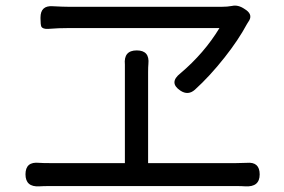

<svg xmlns="http://www.w3.org/2000/svg" viewBox="-20 -700 1002 678"><path d="M846 -42Q833 -43 813 -43H485H158Q132 -43 119 -42Q70 -39 70 -84.5Q70 -130 118 -125Q131 -124 158 -124H421V-445Q421 -459 421 -472Q416 -522 463 -522Q509 -522 504 -474Q503 -464 503 -445V-124H813Q820 -124 833 -124.5Q846 -125 852 -125Q897 -129 897 -84Q897 -39 846 -42ZM617 -380Q575 -408 617 -441Q701 -512 755 -601H228Q185 -601 150 -598Q131 -597 126 -606Q123 -613 123 -635V-638Q123 -681 166 -678Q204 -676 223 -676H493H763Q783 -676 799 -679Q821 -684 844 -668L850 -664Q874 -646 857 -623Q856 -622 854.5 -619Q853 -616 852 -615Q822 -559 773 -497Q721 -431 668 -383Q644 -362 617 -380Z"/></svg>

Font: GenSenRounded JP R
Style: Regular
Weight: 400
Version: Version 1.501;PS 1;hotconv 16.6.51;makeotf.lib2.5.65220